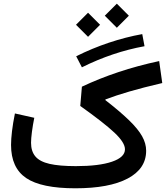

<svg xmlns="http://www.w3.org/2000/svg" viewBox="-20 -1016 895 1036"><path d="M60.5 -403.8 165 -380.4Q157.2 -341.8 152.3 -304.9Q147.5 -268.1 147.5 -245.6Q147.5 -199.7 170.9 -171.9Q194.3 -144 247.3 -131.8Q300.3 -119.6 389.2 -119.6Q514.6 -119.6 584.5 -143.6Q654.3 -167.5 654.3 -210.4Q654.3 -246.6 597.9 -299.8Q541.5 -353 413.1 -444.3L421.9 -548.3Q515.1 -592.3 619.1 -627Q723.1 -661.6 838.9 -686.5L855.5 -567.9Q751 -543.5 678.2 -522.2Q605.5 -501 548.8 -479.5V-475.6Q627.9 -414.1 676.3 -367.2Q724.6 -320.3 746.6 -281.2Q768.6 -242.2 768.6 -202.6Q768.6 -105.5 668.9 -52.7Q569.3 0 386.7 0Q203.1 0 121.3 -55.2Q39.6 -110.4 39.6 -233.9Q39.6 -264.6 44.7 -307.9Q49.8 -351.1 60.5 -403.8ZM747.6 -832 759.8 -766.6Q587.9 -735.4 421.9 -652.8L391.1 -712.4Q477.1 -755.4 567.6 -785.6Q658.2 -815.9 747.6 -832ZM545.4 -931.2 610.4 -996.1 675.3 -931.2 610.4 -866.2ZM390.1 -882.3 455.1 -947.3 520 -882.3 455.1 -817.4Z"/></svg>

Font: Estedad-FD SemiBold
Style: Regular
Weight: 600
Designer: Amin Abedi
Version: Version 7.3